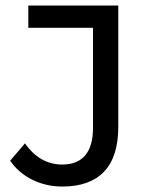

<svg xmlns="http://www.w3.org/2000/svg" viewBox="-20 -664 536 691"><path d="M96.6 -17C129.7 -0.8 165.6 7.4 204.2 7.4C270.5 7.4 320.6 -10.6 354.7 -46.5C388.7 -82.3 405.7 -135.9 405.7 -207V-644H81.9V-564H314.6V-202.4C314.6 -159.5 305.3 -127 286.6 -104.9C267.9 -82.8 240.4 -71.8 204.2 -71.8C150.3 -71.8 105.5 -97.2 69.9 -148.1L16.6 -85.6C36.8 -56.1 63.5 -33.3 96.6 -17Z"/></svg>

Font: Montserrat Ace
Style: Regular
Weight: 500
Designer: Julieta Ulanovsky
Foundry: Julieta Ulanovsky
Version: Version 1